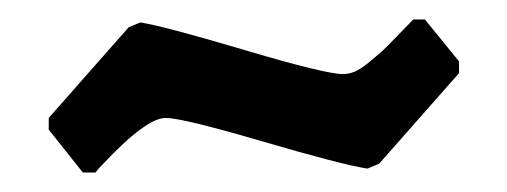

<svg xmlns="http://www.w3.org/2000/svg" viewBox="-20 -357 520 197"><path d="M150 -236Q130 -236 85 -188Q80 -183 78 -180H65L30 -224V-236L112 -329L124 -334Q149 -330 231.5 -305.5Q314 -281 332 -281Q338 -281 344 -283.5Q350 -286 358.5 -293Q367 -300 371.5 -304Q376 -308 387.5 -320Q399 -332 404 -337H416L451 -294V-282L369 -189L357 -184Q331 -188 249 -212Q167 -236 150 -236Z"/></svg>

Font: Alegreya Sans SC
Style: Bold
Weight: 700
Designer: Juan Pablo del Peral
Foundry: Huerta Tipografica
Version: Version 2.007